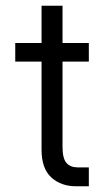

<svg xmlns="http://www.w3.org/2000/svg" viewBox="-20 -650 363 670"><path d="M290 -65.9V0H245.1Q192.9 0 158.9 -31Q125 -62 125 -127.9V-435.1H33.2V-500H125V-629.9H198.2V-500H290V-435.1H198.2V-137.2Q198.2 -97.2 211.9 -81.5Q225.6 -65.9 251 -65.9Z"/></svg>

Font: Overused Grotesk
Style: Regular
Weight: 400
Version: Version 0.002